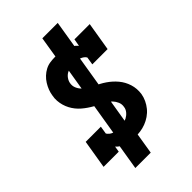

<svg xmlns="http://www.w3.org/2000/svg" viewBox="-273 -941 1146 1146"><g transform="rotate(-45 300.0 -368.0)"><path d="M291 -29Q255 -29 222 -39Q189 -49 167 -74L161 -37H33L63 -218H191L183 -168Q189 -159 197.5 -152Q206 -145 216.5 -141.5Q227 -138 238.5 -136.5Q250 -135 262 -135Q279 -135 296.5 -137.5Q314 -140 330 -148.5Q346 -157 358 -171.5Q370 -186 372 -203Q376 -224 368 -242.5Q360 -261 347 -274.5Q334 -288 317 -297.5Q300 -307 282.5 -315.5Q265 -324 248 -333.5Q231 -343 215 -354Q199 -365 184.5 -377.5Q170 -390 158 -405Q146 -420 137 -437Q128 -454 122.5 -473Q117 -492 115.5 -512.5Q114 -533 118 -553Q121 -574 128.5 -593.5Q136 -613 147.5 -631.5Q159 -650 175 -665Q191 -680 210 -690Q229 -700 250 -703Q271 -706 291 -706Q312 -706 333 -703.5Q354 -701 373.5 -694.5Q393 -688 410 -677.5Q427 -667 440 -652L448 -698H577L547 -517H418L426 -567Q421 -576 412 -582.5Q403 -589 392.5 -593Q382 -597 370.5 -598.5Q359 -600 348 -600Q332 -600 315.5 -597Q299 -594 284 -586Q269 -578 258.5 -563.5Q248 -549 245 -533Q241 -512 248.5 -493.5Q256 -475 269.5 -461.5Q283 -448 299.5 -438Q316 -428 333.5 -419.5Q351 -411 368 -402Q385 -393 401 -382Q417 -371 431 -358.5Q445 -346 457.5 -331Q470 -316 479 -299.5Q488 -283 494 -264Q500 -245 501.5 -225Q503 -205 500 -184Q496 -161 486 -139.5Q476 -118 460.5 -99Q445 -80 424.5 -66Q404 -52 381.5 -43.5Q359 -35 336.5 -32Q314 -29 291 -29ZM162 102 196 -105 212 -103 300 -638H349L286 -647L317 -838H447L413 -630L397 -632L309 -97H260L323 -88L292 102Z"/></g></svg>

Font: Iosevka Slab Heavy Extended
Style: Italic
Weight: 900
Width: 7
Italic angle: -9°
Monospace: yes
Designer: Belleve Invis
Foundry: Belleve Invis
Version: Version 11.1.0; ttfautohint (v1.8.3)